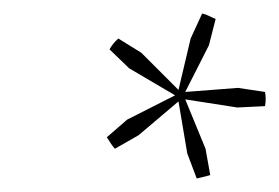

<svg xmlns="http://www.w3.org/2000/svg" viewBox="-20 -689 413 284"><path d="M150 -469Q147 -472 144.5 -476Q142 -480 138 -486L168 -512L239 -548L171 -588L142 -616Q147 -625 155 -632L189 -611L244 -556L262 -632L279 -669Q284 -668 289 -665.5Q294 -663 299 -661L289 -622L254 -553L332 -559L372 -553Q374 -543 372 -532L331 -530L254 -542L284 -469L291 -430Q284 -428 279.5 -427Q275 -426 271 -425L257 -462L244 -539L185 -489Z"/></svg>

Font: Piazzolla Thin
Style: Italic
Weight: 100
Italic angle: -11.3°
Designer: Juan Pablo del Peral
Foundry: Huerta Tipografica
Version: Version 1.330